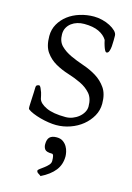

<svg xmlns="http://www.w3.org/2000/svg" viewBox="-146 -744 794 1152"><g transform="rotate(15 250.5 -168.0)"><path d="M58 -33Q54 -35 54 -48Q54 -50 54.5 -64Q55 -78 56 -97.5Q57 -117 58 -137.5Q59 -158 59 -171Q59 -180 65 -184Q71 -188 78 -188Q84 -188 89.5 -176Q95 -164 100 -150Q105 -133 109 -112Q117 -85 159.5 -65Q202 -45 280 -45Q302 -45 323 -53Q344 -61 360.5 -74.5Q377 -88 387 -105.5Q397 -123 397 -142Q397 -193 372 -221.5Q347 -250 309.5 -268Q272 -286 228.5 -299.5Q185 -313 147.5 -334.5Q110 -356 85 -391.5Q60 -427 60 -490Q60 -531 79 -564.5Q98 -598 129.5 -622Q161 -646 203 -659Q245 -672 290 -672Q315 -672 341.5 -665.5Q368 -659 390 -647.5Q412 -636 426 -622Q440 -608 440 -593Q440 -582 440 -563.5Q440 -545 438.5 -527Q437 -509 432 -496Q427 -483 417 -483Q411 -483 405.5 -494Q400 -505 396 -518Q391 -533 387 -553Q370 -581 335 -597.5Q300 -614 244 -614Q222 -614 202 -608Q182 -602 166 -590Q150 -578 140.5 -560.5Q131 -543 131 -520Q131 -475 156.5 -449.5Q182 -424 219.5 -406.5Q257 -389 301.5 -374Q346 -359 383.5 -336Q421 -313 446.5 -276.5Q472 -240 472 -179Q472 -138 452 -102.5Q432 -67 399.5 -40.5Q367 -14 324.5 1Q282 16 237 16Q216 16 189.5 12Q163 8 137.5 1Q112 -6 90.5 -15Q69 -24 58 -33ZM261 86Q285 86 300.5 97Q316 108 325 123.5Q334 139 337.5 155.5Q341 172 341 183Q341 234 312 271Q283 308 226 336H225V334Q218 330 213 326Q207 323 203.5 318.5Q200 314 200 309Q200 304 211 296Q222 288 235.5 278Q249 268 260 256Q271 244 271 230Q271 210 268 199Q265 188 258 188Q223 188 213.5 175Q204 162 204 144Q204 113 218 99.5Q232 86 261 86Z"/></g></svg>

Font: Asar
Style: Regular
Weight: 400
Designer: Eben Sorkin
Foundry: Eben Sorkin, Pria Ravichandran
Version: Version 1.003; ttfautohint (v1.3) -l 8 -r 50 -G 0 -x 0 -H 45